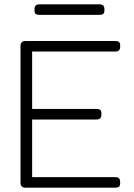

<svg xmlns="http://www.w3.org/2000/svg" viewBox="-20 -870 622 890"><path d="M140 -821V-828Q140 -850 163 -850H441Q464 -850 464 -828V-821Q464 -810 458.5 -805.5Q453 -801 441 -801H163Q151 -801 145.5 -805.5Q140 -810 140 -821ZM75 -23V-657Q75 -680 98 -680H514Q526 -680 531.5 -675.5Q537 -671 537 -660V-653Q537 -631 514 -631H129V-365H427Q439 -365 444.5 -360.5Q450 -356 450 -345V-338Q450 -316 427 -316H129V-49H514Q537 -49 537 -27V-20Q537 -9 531.5 -4.5Q526 0 514 0H98Q75 0 75 -23Z"/></svg>

Font: Mitr ExtraLight
Style: Regular
Weight: 275
Designer: Thanarat Vachiruckul
Foundry: Cadson Demak Co.,Ltd.
Version: Version 1.001